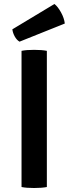

<svg xmlns="http://www.w3.org/2000/svg" viewBox="-20 -938 345 963"><path d="M88 0V-683Q112 -688 151 -688Q190 -688 215 -683V0Q190 5 151 5Q112 5 88 0ZM42 -791 253 -918Q270 -905 286 -876Q302 -847 305 -820L78 -729Q64 -737 54 -755Q44 -773 42 -791Z"/></svg>

Font: Signika Negative
Style: Semibold
Weight: 600
Designer: Anna Giedrys
Foundry: Anna Giedrys
Version: Version 1.001